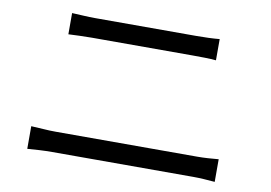

<svg xmlns="http://www.w3.org/2000/svg" viewBox="-67 -757 1134 802"><g transform="rotate(10 500.0 -355.5)"><path d="M178 -651Q202 -650 227 -648.5Q252 -647 277 -647H705Q732 -647 757.5 -648Q783 -649 804 -651V-561Q783 -563 756.5 -563.5Q730 -564 705 -564H277Q251 -564 226 -563Q201 -562 178 -561ZM92 -156Q118 -155 144 -153Q170 -151 197 -151H796Q819 -151 842 -152.5Q865 -154 887 -156V-60Q865 -62 840.5 -63.5Q816 -65 796 -65H197Q170 -65 144 -63.5Q118 -62 92 -60Z"/></g></svg>

Font: Chiron Sans HK TT
Style: Regular
Weight: 400
Designer: Ryoko NISHIZUKA 西塚涼子 (kana, bopomofo & ideographs); Paul D. Hunt (Latin, Greek & Cyrillic); Sandoll Communications 산돌커뮤니
Foundry: Adobe
Version: Version 2.022;hotconv 1.0.109;makeotfexe 2.5.65596